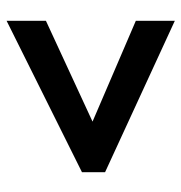

<svg xmlns="http://www.w3.org/2000/svg" viewBox="-4 -651 549 581"><g transform="rotate(-90 270.5 -360.5)"><path d="M498 -106V-224L193 -355L498 -496V-615L40 -387V-317Z"/></g></svg>

Font: Noto Sans Khmer SemiCondensed
Style: Bold
Weight: 700
Width: 4
Designer: Danh Hong and the Monotype Design Team
Foundry: Monotype Imaging Inc.
Version: Version 2.004